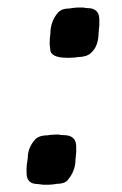

<svg xmlns="http://www.w3.org/2000/svg" viewBox="-20 -497 330 519"><path d="M162.1 -340.8Q115.7 -340.8 115.7 -364.3L114.3 -377.4V-384.3L114.7 -386.7V-393.6Q116.2 -404.3 116.2 -405.8Q116.2 -439 136.7 -462.9Q146.5 -474.1 168 -474.1Q174.8 -475.6 177.2 -475.6L189 -476.6H205.6Q211.4 -475.1 216.3 -475.1Q248.5 -475.1 248.5 -444.3V-428.7L246.6 -409.7Q246.6 -371.6 225.1 -353Q212.9 -342.8 190.4 -342.8L181.2 -341.3H176.3L169.4 -340.8ZM51.8 -29.3V-43L52.2 -45.4V-49.8L55.2 -71.3Q55.2 -97.2 74.2 -119.1Q84.5 -131.3 109.9 -131.3L112.3 -131.8L114.3 -132.3L130.9 -133.3H138.2Q144 -131.8 151.4 -131.8Q186 -131.8 186 -101.1V-85.4L184.1 -65.9Q184.1 -34.7 162.6 -9.8Q154.3 0 132.8 0L123.5 1.5L111.8 2.4H97.7L82 0.5Q51.8 0.5 51.8 -29.3Z"/></svg>

Font: Averia Sans Libre
Style: Bold Italic
Weight: 700
Italic angle: -6.90001°
Version: Version 1.002